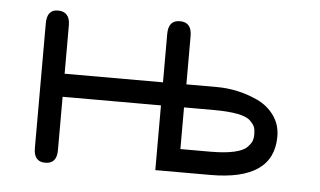

<svg xmlns="http://www.w3.org/2000/svg" viewBox="-40 -517 973 583"><g transform="rotate(5 446.5 -225.0)"><path d="M612.3 -197.3H521.5V-70.3H612.3Q656.2 -70.3 684.6 -76.7Q712.9 -83 724.1 -94.7Q735.4 -106.4 738.3 -114.7Q741.2 -123 741.2 -133.8Q741.2 -147.5 738.3 -155.8Q735.4 -164.1 724.1 -175.3Q712.9 -186.5 684.6 -191.9Q656.2 -197.3 612.3 -197.3ZM522.5 -267.6H616.2Q647.5 -267.6 679.2 -260.7Q710.9 -253.9 741.7 -239.3Q772.5 -224.6 792 -197.3Q811.5 -169.9 811.5 -133.8Q811.5 0 619.1 0H451.2V-197.3H151.4V-34.2Q151.4 6.8 116.2 6.8Q81.1 6.8 81.1 -34.2V-415Q81.1 -457 114.3 -457Q151.4 -457 151.4 -415V-267.6H451.2V-415Q451.2 -457 486.3 -457Q522.5 -457 522.5 -415Z"/></g></svg>

Font: Jura
Style: DemiBold
Weight: 600
Version: Version 2.4